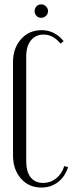

<svg xmlns="http://www.w3.org/2000/svg" viewBox="-20 -844 334 872"><path d="M137.2 -793Q137.2 -806.2 145.8 -815.2Q154.3 -824.2 167 -824.2Q179.7 -824.2 189 -814.9Q198.2 -805.7 198.2 -793Q198.2 -780.8 189 -772Q179.7 -763.2 167 -763.2Q154.3 -763.2 145.8 -772Q137.2 -780.8 137.2 -793ZM39.1 -138.2V-562Q39.1 -625 75.4 -666Q111.8 -707 168.9 -707Q228.5 -707 269 -657.2L254.9 -646Q221.2 -687 178.2 -687Q141.6 -687 120.4 -660.6Q99.1 -634.3 99.1 -587.9V-111.8Q99.1 -64.5 119.1 -38.8Q139.2 -13.2 175.8 -13.2Q209 -13.2 234.9 -33.7Q260.7 -54.2 272 -89.8L289.1 -85Q275.4 -41.5 243.2 -16.8Q210.9 7.8 168 7.8Q110.8 7.8 75 -33.2Q39.1 -74.2 39.1 -138.2Z"/></svg>

Font: Moniqa Narrow Heading
Style: Regular
Weight: 400
Width: 4
Designer: Rajesh Rajput
Foundry: Rajesh Rajput
Version: Version 1.000